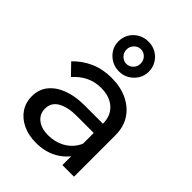

<svg xmlns="http://www.w3.org/2000/svg" viewBox="-230 -894 1018 1018"><g transform="rotate(45 279.0 -385.0)"><path d="M499 0H412V-98L409 -122V-307Q409 -366 371 -400.5Q333 -435 268 -435Q221 -435 182 -415.5Q143 -396 114 -362L56 -422Q97 -465 150.5 -488.5Q204 -512 270 -512Q338 -512 389.5 -487Q441 -462 470 -417.5Q499 -373 499 -310ZM229 16Q173 16 130 -4.5Q87 -25 63 -61Q39 -97 39 -143Q39 -195 68.5 -231.5Q98 -268 150 -287.5Q202 -307 269 -307H420V-238H279Q216 -238 175.5 -215.5Q135 -193 135 -146Q135 -106 165.5 -82Q196 -58 245 -58Q293 -58 332 -77Q371 -96 394.5 -130.5Q418 -165 421 -210L454 -192Q454 -132 425 -85Q396 -38 345.5 -11Q295 16 229 16ZM386 -674Q386 -643 370.5 -618Q355 -593 329.5 -578Q304 -563 272 -563Q241 -563 215 -578Q189 -593 173.5 -618Q158 -643 158 -674Q158 -706 173.5 -731.5Q189 -757 215 -771.5Q241 -786 272 -786Q304 -786 329.5 -771.5Q355 -757 370.5 -731.5Q386 -706 386 -674ZM325 -674Q325 -697 309.5 -713Q294 -729 272 -729Q251 -729 235 -713Q219 -697 219 -674Q219 -651 235 -635Q251 -619 272 -619Q294 -619 309.5 -635Q325 -651 325 -674Z"/></g></svg>

Font: Wix Madefor Display Medium
Style: Regular
Weight: 500
Designer: Dalton Maag Ltd
Foundry: Dalton Maag Ltd
Version: Version 3.100